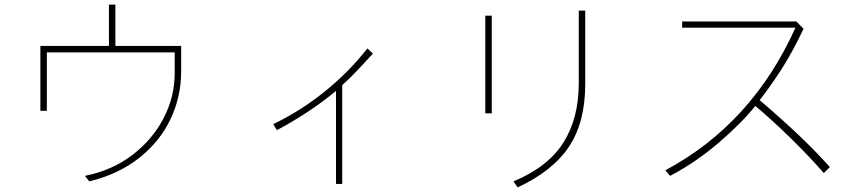

<svg xmlns="http://www.w3.org/2000/svg" viewBox="-20 -725 3720 832"><path d="M765 -415Q765 -306 719 -209Q673 -112 583.5 -41Q494 30 367 61L348 37Q465 14 553 -53Q641 -120 689 -213Q737 -306 737 -407V-498H183V-245H155V-526H452V-705H480V-526H765Z M1463 72H1436V-331Q1321 -236 1180 -161L1164 -187Q1282 -244 1385.5 -327Q1489 -410 1572 -515L1596 -493L1574 -469Q1568 -463 1535 -427Q1502 -391 1463 -356Z M2516 -360Q2516 -196 2446 -90Q2376 16 2223 87L2205 61Q2354 -1 2421 -106.5Q2488 -212 2488 -365V-679H2516ZM2111 -657V-234H2083V-657Z M3550 25Q3490 -44 3408 -124.5Q3326 -205 3253 -266Q3195 -193 3095 -107Q2995 -21 2884 37L2863 13Q3239 -188 3427 -605H2936V-632H3431L3462 -600Q3413 -497 3366.5 -425Q3320 -353 3272 -291Q3377 -201 3448 -133Q3519 -65 3576 -1Z"/></svg>

Font: LINE Seed Sans KR Thin
Style: Regular
Weight: 250
Designer: LINE BX Design & Sandoll Inc & Dalton Maag Ltd
Foundry: Sandoll Inc.
Version: Version 1.000